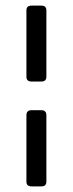

<svg xmlns="http://www.w3.org/2000/svg" viewBox="-20 -663 259 683"><path d="M145 -626V-390Q145 -373 127 -373H92Q74 -373 74 -390V-626Q74 -643 92 -643H127Q145 -643 145 -626ZM145 -253V-17Q145 0 127 0H92Q74 0 74 -17V-253Q74 -271 92 -271H127Q145 -271 145 -253Z"/></svg>

Font: Rajdhani Semibold
Style: Regular
Weight: 600
Designer: Satya Rajpurohit, Jyotish Sonowal
Foundry: Indian Type Foundry
Version: Version 1.200;PS 1.0;hotconv 1.0.78;makeotf.lib2.5.61930; tt